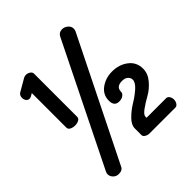

<svg xmlns="http://www.w3.org/2000/svg" viewBox="-219 -912 1092 1092"><g transform="rotate(-45 327.0 -365.5)"><path d="M360 -295Q360 -343 399 -371.5Q438 -400 491 -400Q546 -400 586.5 -369.5Q627 -339 627 -286Q627 -247 598.5 -213Q570 -179 535 -159.5Q500 -140 471.5 -119.5Q443 -99 443 -84V-75H601Q612 -75 619.5 -64Q627 -53 627 -38Q627 -23 619 -11.5Q611 0 601 0H391Q378 0 365.5 -7.5Q353 -15 353 -26V-80Q353 -108 382.5 -137.5Q412 -167 447 -188Q482 -209 511.5 -235Q541 -261 541 -284Q541 -299 528.5 -310.5Q516 -322 492 -322Q445 -322 445 -281Q445 -269 432 -259.5Q419 -250 399 -250Q360 -250 360 -295ZM81 -358V-636L64 -626Q57 -622 49 -622Q37 -622 29.5 -632Q22 -642 22 -655Q22 -676 37 -685L113 -729Q123 -733 129 -733Q144 -733 156 -725Q168 -717 168 -705V-358Q168 -345 155 -338Q142 -331 125 -331Q107 -331 94 -338Q81 -345 81 -358ZM459 -771Q478 -771 493.5 -758Q509 -745 509 -726Q509 -716 505 -708L145 18Q136 40 106 40Q86 40 72.5 26.5Q59 13 59 -4Q59 -11 63 -21L423 -750Q434 -771 459 -771Z"/></g></svg>

Font: Dosis
Style: Bold
Weight: 700
Designer: Edgar Tolentino, Pablo Impallari, Igino Marini
Foundry: Edgar Tolentino, Pablo Impallari, Igino Marini
Version: Version 1.007